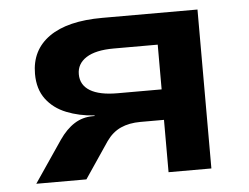

<svg xmlns="http://www.w3.org/2000/svg" viewBox="-42 -552 781 603"><g transform="rotate(-5 348.5 -250.5)"><path d="M49 0 138 -131Q160 -163 186 -179.5Q212 -196 244 -196H251L249 -198Q202 -201 162 -217Q122 -233 98.5 -264.5Q75 -296 75 -344Q75 -419 133 -460Q191 -501 301 -501H601V0H466V-165H392Q356 -165 329.5 -153Q303 -141 284 -114L207 0ZM328 -261H467V-402H328Q271 -402 241.5 -383Q212 -364 212 -331Q212 -297 241.5 -279Q271 -261 328 -261Z"/></g></svg>

Font: Nunito Sans 7pt SemiExpanded
Style: Bold
Weight: 700
Width: 6
Designer: Vernon Adams
Foundry: Vernon Adams
Version: Version 3.101;gftools[0.9.27]